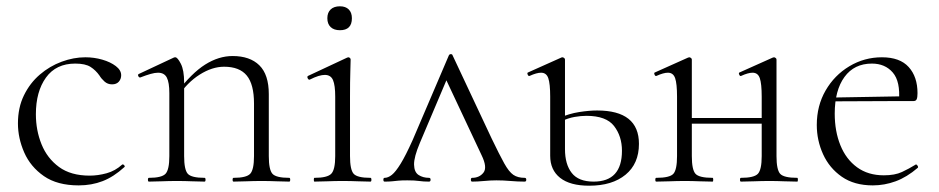

<svg xmlns="http://www.w3.org/2000/svg" viewBox="-20 -577 2983 610"><path d="M230 12Q162 12 119.5 -17.5Q77 -47 57 -92.5Q37 -138 37 -185Q37 -235 56 -274Q75 -313 106.5 -340Q138 -367 176 -381Q214 -395 251 -395Q279 -395 305 -387.5Q331 -380 348 -367Q365 -354 365 -338Q365 -326 357.5 -317.5Q350 -309 336 -309Q322 -309 312 -318Q302 -327 296 -337Q284 -354 267.5 -364.5Q251 -375 219 -375Q158 -375 126 -330.5Q94 -286 94 -214Q94 -163 112 -118.5Q130 -74 167.5 -46.5Q205 -19 265 -19Q291 -19 318.5 -26.5Q346 -34 368 -54Q371 -56 374.5 -52Q378 -48 375 -46Q341 -15 306 -1.5Q271 12 230 12Z M722 0Q719 0 719 -6Q719 -12 722 -12Q763 -12 775 -25Q787 -38 787 -81V-248Q787 -309 764 -337Q741 -365 692 -365Q654 -365 614.5 -340Q575 -315 546 -271L542 -283Q589 -345 632 -372Q675 -399 719 -399Q774 -399 804 -369.5Q834 -340 834 -278V-81Q834 -38 845.5 -25Q857 -12 899 -12Q902 -12 902 -6Q902 0 899 0Q882 0 859 -1Q836 -2 811 -2Q786 -2 762.5 -1Q739 0 722 0ZM453 0Q450 0 450 -6Q450 -12 453 -12Q494 -12 506 -25Q518 -38 518 -81V-281Q518 -315 510 -330.5Q502 -346 482 -346Q472 -346 458 -342Q444 -338 426 -331Q422 -330 419.5 -335Q417 -340 421 -342L532 -394Q534 -395 537 -395Q544 -395 554.5 -374.5Q565 -354 565 -315V-81Q565 -38 576.5 -25Q588 -12 630 -12Q633 -12 633 -6Q633 0 630 0Q613 0 590 -1Q567 -2 542 -2Q517 -2 493.5 -1Q470 0 453 0Z M979 0Q977 0 977 -6Q977 -12 979 -12Q1020 -12 1032.5 -25Q1045 -38 1045 -81V-270Q1045 -306 1038 -322.5Q1031 -339 1012 -339Q1003 -339 991.5 -335.5Q980 -332 964 -324Q960 -323 957.5 -328.5Q955 -334 959 -336L1083 -394Q1086 -395 1087 -395Q1089 -395 1091.5 -393Q1094 -391 1094 -388Q1094 -381 1093 -349.5Q1092 -318 1092 -271V-81Q1092 -38 1103.5 -25Q1115 -12 1157 -12Q1160 -12 1160 -6Q1160 0 1157 0Q1140 0 1117 -1Q1094 -2 1068 -2Q1043 -2 1020 -1Q997 0 979 0ZM1060 -481Q1041 -481 1030.5 -491Q1020 -501 1020 -519Q1020 -537 1030.5 -547Q1041 -557 1060 -557Q1078 -557 1088 -547Q1098 -537 1098 -519Q1098 -481 1060 -481Z M1202 0Q1198 0 1198 -6Q1198 -12 1202 -12Q1213 -12 1225 -21.5Q1237 -31 1253 -57Q1269 -83 1291 -132L1406 -401Q1408 -405 1412.5 -405Q1417 -405 1418 -401L1542 -137Q1567 -85 1582 -58Q1597 -31 1611 -21.5Q1625 -12 1647 -12Q1652 -12 1652 -6Q1652 0 1647 0Q1625 0 1602 -2Q1579 -4 1557 -4Q1539 -4 1518 -2Q1497 0 1480 0Q1476 0 1476 -6Q1476 -12 1480 -12Q1503 -12 1516 -28.5Q1529 -45 1510 -84L1393 -333L1411 -352L1314 -123Q1295 -78 1295.5 -54Q1296 -30 1310 -21Q1324 -12 1343 -12Q1348 -12 1348 -6Q1348 0 1343 0Q1325 0 1311.5 -2Q1298 -4 1274 -4Q1256 -4 1245.5 -3Q1235 -2 1226 -1Q1217 0 1202 0Z M1852 13Q1791 13 1759.5 -12Q1728 -37 1728 -82V-270Q1728 -311 1722 -328.5Q1716 -346 1699 -346Q1692 -346 1683 -343.5Q1674 -341 1663 -336Q1659 -334 1656.5 -340Q1654 -346 1658 -347L1763 -394Q1765 -395 1767 -395Q1769 -395 1772 -393Q1775 -391 1775 -388V-103Q1775 -55 1796.5 -27.5Q1818 0 1866 0Q1956 0 1956 -98Q1956 -144 1931 -176.5Q1906 -209 1843 -209Q1826 -209 1805.5 -205.5Q1785 -202 1762 -191L1756 -202Q1788 -216 1820 -221Q1852 -226 1877 -226Q2010 -226 2010 -120Q2010 -57 1967.5 -22Q1925 13 1852 13Z M2334 0Q2331 0 2331 -6Q2331 -12 2334 -12Q2376 -12 2388 -25Q2400 -38 2400 -81V-270Q2400 -311 2394 -328.5Q2388 -346 2371 -346Q2364 -346 2355 -343.5Q2346 -341 2335 -336Q2331 -334 2328.5 -340Q2326 -346 2330 -347L2435 -394Q2438 -395 2439 -395Q2441 -395 2444 -393Q2447 -391 2447 -388V-81Q2447 -38 2458.5 -25Q2470 -12 2513 -12Q2515 -12 2515 -6Q2515 0 2513 0Q2494 0 2471 -1Q2448 -2 2425 -2Q2400 -2 2376 -1Q2352 0 2334 0ZM2065 0Q2062 0 2062 -6Q2062 -12 2065 -12Q2108 -12 2119.5 -25Q2131 -38 2131 -81V-270Q2131 -311 2125 -328.5Q2119 -346 2102 -346Q2095 -346 2086 -343.5Q2077 -341 2066 -336Q2062 -334 2059.5 -340Q2057 -346 2061 -347L2166 -394Q2169 -395 2170 -395Q2172 -395 2175 -393Q2178 -391 2178 -388V-81Q2178 -38 2189.5 -25Q2201 -12 2244 -12Q2246 -12 2246 -6Q2246 0 2244 0Q2225 0 2202 -1Q2179 -2 2156 -2Q2131 -2 2107.5 -1Q2084 0 2065 0ZM2153 -184V-202H2422V-184Z M2753 12Q2694 12 2654.5 -15.5Q2615 -43 2595 -87Q2575 -131 2575 -180Q2575 -241 2603 -289.5Q2631 -338 2678.5 -366.5Q2726 -395 2782 -395Q2839 -395 2867 -364Q2895 -333 2895 -281Q2895 -268 2892.5 -262Q2890 -256 2883 -256H2836Q2841 -318 2816.5 -346.5Q2792 -375 2750 -375Q2694 -375 2663 -332.5Q2632 -290 2632 -216Q2632 -160 2650 -115.5Q2668 -71 2703 -45.5Q2738 -20 2788 -20Q2823 -20 2845.5 -30.5Q2868 -41 2889 -54Q2891 -56 2894.5 -51.5Q2898 -47 2896 -44Q2861 -14 2825.5 -1Q2790 12 2753 12ZM2619 -255 2618 -267 2846 -271V-256Z"/></svg>

Font: Cormorant Infant Light
Style: Regular
Weight: 300
Designer: Christian Thalmann (Catharsis Fonts)
Foundry: Catharsis Fonts
Version: Version 4.001